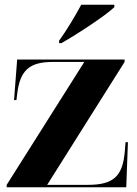

<svg xmlns="http://www.w3.org/2000/svg" viewBox="-20 -786 576 806"><path d="M228 -615V-605H238C305 -643 424 -721 460 -756V-766H321C297 -721 258 -656 228 -615ZM8 0H510L517 -189H507L504 -151C495 -45 456 -10 348 -10H178L503 -526V-536H52L39 -366H49L52 -391C64 -491 103 -526 202 -526H334L8 -10Z"/></svg>

Font: Noto Serif Display ExtraBold
Style: Regular
Weight: 800
Designer: Monotype Design Team
Foundry: Monotype Imaging Inc.
Version: Version 2.009